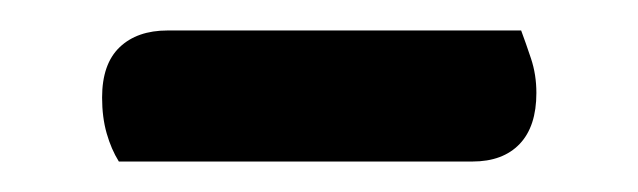

<svg xmlns="http://www.w3.org/2000/svg" viewBox="-20 -322 419 126"><path d="M58 -216Q53 -224 50 -234.5Q47 -245 47 -258Q47 -280 58.5 -291Q70 -302 90 -302H322Q325 -294 328.5 -283.5Q332 -273 332 -261Q332 -239 321 -227.5Q310 -216 290 -216Z"/></svg>

Font: Baloo Bhai 2 Medium
Style: Regular
Weight: 500
Designer: Supriya Tembe, Noopur Datye and Ek Type
Foundry: Ek Type
Version: Version 1.640;PS 1.000;hotconv 16.6.51;makeotf.lib2.5.65220;